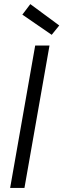

<svg xmlns="http://www.w3.org/2000/svg" viewBox="-20 -923 311 943"><path d="M29.8 0 152.8 -699.2H223.1L100.1 0ZM89.8 -851.1 128.9 -902.8 271 -797.9 233.9 -752Z"/></svg>

Font: SVN-Poppins Light
Style: Italic
Weight: 300
Italic angle: -10°
Designer: Ninad Kale (Devanagari), Jonny Pinhorn (Latin)
Foundry: Indian Type Foundry
Version: Version 3.002 2017